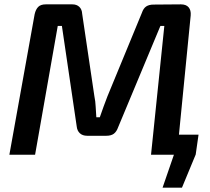

<svg xmlns="http://www.w3.org/2000/svg" viewBox="-20 -710 962 881"><path d="M687 -92H891L878 -1L815 151H726L778 0H674ZM810 -690Q834 -690 845.5 -676.5Q857 -663 855 -639L792 0H673L734 -591H716L522 -126Q515 -106 502.5 -96.5Q490 -87 468 -87H380Q359 -87 346.5 -98.5Q334 -110 332 -130L264 -591H245L141 0H23L139 -645Q144 -667 155.5 -678.5Q167 -690 190 -690H312Q332 -690 344 -678.5Q356 -667 357 -647L413 -269Q418 -245 419 -220.5Q420 -196 422 -172H438Q447 -198 455.5 -221.5Q464 -245 473 -268L631 -651Q638 -672 651 -680.5Q664 -689 685 -689Z"/></svg>

Font: Exo 2 SemiBold
Style: Italic
Weight: 600
Italic angle: -8°
Designer: Natanael Gama
Foundry: Natanael Gama
Version: Version 2.010